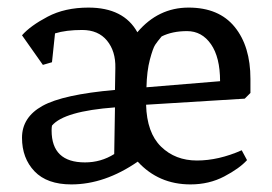

<svg xmlns="http://www.w3.org/2000/svg" viewBox="-20 -478 718 506"><path d="M342 -393Q397 -458 477 -458Q557 -458 598.5 -407Q640 -356 640 -270V-233L625 -218L365 -202Q367 -128 404.5 -91.5Q442 -55 499 -55Q556 -55 617 -82L631 -56Q611 -34 571 -13Q531 8 482 8Q398 8 343 -52Q256 8 168 8Q104 8 71 -26.5Q38 -61 38 -115Q38 -169 92 -199Q146 -229 283 -241L284 -299Q285 -343 262 -371Q239 -399 196.5 -399Q154 -399 125 -390L117 -314L93 -307L38 -385Q60 -410 105.5 -434Q151 -458 213 -458Q306 -458 342 -393ZM406 -382Q395 -369 389 -360Q383 -351 375 -321Q367 -291 366 -248L560 -264Q560 -327 536 -361.5Q512 -396 473 -396Q434 -396 406 -382ZM116 -134Q116 -50 204 -50Q246 -50 281 -72L283 -195Q149 -185 117 -147Q116 -142 116 -134Z"/></svg>

Font: Fenix
Style: Regular
Weight: 400
Designer: Fernando Diaz
Foundry: Fernando Diaz
Version: 004.301